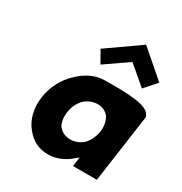

<svg xmlns="http://www.w3.org/2000/svg" viewBox="-197 -989 1093 1155"><g transform="rotate(30 349.5 -411.5)"><path d="M305 -604 464 -714 593 -604 666 -687 483 -845 258 -687ZM692 -483 685 -492C643 -543 437 -535 379 -535C315 -535 260 -509 211 -465L202 -457C147 -407 108 -335 97 -256C86 -177 105 -105 145 -56L151 -49C187 -5 236 22 301 22C361 22 416 -5 457 -42L476 -57L467 6L468 7H632L633 6L699 -462C700 -471 697 -475 692 -482ZM322 -355H323C347 -377 379 -390 411 -390C442 -390 469 -378 488 -354C503 -329 512 -296 506 -256C501 -219 485 -185 461 -159C438 -137 405 -123 373 -123C340 -123 313 -134 294 -157H293L291 -159C276 -183 269 -216 275 -256C280 -295 297 -328 320 -353ZM685 -488 684 -487Z"/></g></svg>

Font: Hussar Woodtype
Style: SeBdObl
Weight: 900
Foundry: Cannot Into Space Fonts
Version: Version 1.07